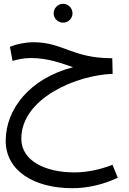

<svg xmlns="http://www.w3.org/2000/svg" viewBox="-20 -718 679 1009"><path d="M312 -599C339 -599 361 -621 361 -648C361 -675 339 -698 312 -698C284 -698 262 -675 262 -648C262 -621 284 -599 312 -599ZM360 271C438 271 521 253 599 216L571 148C505 174 435 188 370 188C220 188 92 128 92 11C92 -201 380 -323 572 -330L570 -412H561C359 -414 309 -496 156 -496C112 -496 66 -486 32 -472L46 -398C73 -405 101 -413 141 -413C234 -413 300 -386 364 -365C135 -305 10 -144 10 22C10 179 158 271 360 271Z"/></svg>

Font: Noto Sans Arabic UI
Style: Regular
Weight: 400
Designer: Monotype Design Team, Nadine Chahine and Nizar Qandah
Foundry: Monotype Imaging Inc.
Version: Version 2.010